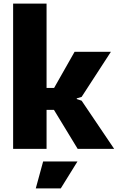

<svg xmlns="http://www.w3.org/2000/svg" viewBox="-20 -828 655 1068"><path d="M220 70H411L318 220H179ZM53 -808H239V-339H281L395 -540H597L434 -289L407 -281V-277L434 -268L615 0H412L280 -217H239V0H53Z"/></svg>

Font: Encode Sans Narrow
Style: ExtraBold
Weight: 800
Designer: Pablo Impallari, Andres Torresi
Foundry: Pablo Impallari, Andres Torresi
Version: Version 1.000; ttfautohint (v1.00) -l 8 -r 50 -G 200 -x 14 -